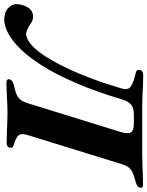

<svg xmlns="http://www.w3.org/2000/svg" viewBox="44 -782 709 924"><g transform="rotate(90 399.0 -320.5)"><path d="M32.6 14Q-2.4 14 -22.5 -4Q-42.6 -21.9 -42.6 -43.9Q-42.6 -72 -27.2 -98.3Q-11.7 -124.5 16.1 -124.5Q33.3 -124.5 44.8 -117.2Q56.2 -109.9 64.6 -104.5Q72.6 -100.1 82.7 -95.6Q92.9 -91.1 101.2 -91.1Q118.1 -92 137.5 -104.5Q156.8 -117 178.5 -142.7Q200.2 -168.5 223 -206.8Q245.8 -245.1 269.4 -295.8Q293 -346.5 316.9 -410.2Q340.8 -473.9 363.3 -550.8Q372.7 -581.7 353.8 -594.9Q334.9 -608.2 288.4 -618.7Q279.2 -620.5 275.9 -626.1Q272.6 -631.7 274.3 -640.4Q275.9 -647.2 283.3 -650.9Q290.6 -654.6 297.7 -654.6Q320.2 -654.6 345.7 -653.6Q371.1 -652.6 395.9 -651.3Q420.8 -650 441 -650H680.8Q700.8 -650 726.6 -650.9Q752.4 -651.8 778.9 -652.8Q805.4 -653.8 827.1 -653.8Q844.5 -653.8 840.4 -639.5Q838 -630.1 831.3 -625.9Q824.5 -621.7 813.3 -618.7Q784.4 -611.4 767.7 -603.4Q751 -595.4 742.1 -583.1Q733.1 -570.7 726.9 -550L587.3 -98Q578.1 -68.7 588.4 -55.6Q598.7 -42.5 633.4 -32.2Q642.6 -29.2 646.4 -25.2Q650.2 -21.2 647.7 -11.7Q646.1 -4.9 640.3 -1.2Q634.6 2.5 625.9 2.5Q604.2 2.5 577.9 1.4Q551.7 0.4 526 -0.6Q500.4 -1.6 480.2 -1.6Q449.3 -1.6 408.6 0.9Q367.8 3.4 333.9 3.4Q326.9 3.4 322.1 -0.4Q317.3 -4.1 319 -10.9Q323.9 -27 346.8 -32.2Q387 -40 405.4 -52.7Q423.7 -65.5 433.7 -97.2L572.1 -544Q582.3 -576.5 575.7 -593.1Q569.2 -609.7 529.4 -609.7H488.1Q454.7 -609.7 439.6 -595.3Q424.5 -580.9 417 -555.7Q378.9 -427.9 337.8 -332.8Q296.8 -237.6 254.9 -170.9Q212.9 -104.3 173 -63.7Q133 -23.1 97.3 -4.5Q61.6 14 32.6 14Z"/></g></svg>

Font: EB Garamond
Style: Italic
Weight: 400
Italic angle: -17.2°
Designer: Georg Duffner and Octavio Pardo
Foundry: Georg Duffner
Version: Version 1.001